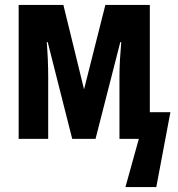

<svg xmlns="http://www.w3.org/2000/svg" viewBox="-20 -567 726 784"><path d="M675.8 -108.9 618.2 196.8H492.2L546.9 0H467.8V-252Q467.8 -285.6 469.7 -321.3Q471.7 -356.9 475.1 -395H471.2L370.1 0H274.9L174.8 -395H170.9Q173.8 -359.9 175.3 -324Q176.8 -288.1 176.8 -252.9V0H56.2V-546.9H238.8L323.2 -202.1L410.2 -546.9H591.8V-108.9Z"/></svg>

Font: Open Sans Condensed
Style: Regular
Weight: 400
Width: 3
Designer: Monotype Design Team
Foundry: Monotype Imaging Inc.
Version: Version 3.000